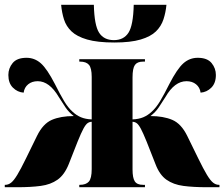

<svg xmlns="http://www.w3.org/2000/svg" viewBox="-27 -784 939 804"><path d="M452 -606Q381 -606 338 -618.5Q295 -631 272.5 -652.5Q250 -674 241 -702.5Q232 -731 229 -764H366Q368 -678 388 -647Q408 -616 450 -616Q491 -616 511 -647Q531 -678 533 -764H670Q667 -732 657.5 -703Q648 -674 626 -652.5Q604 -631 562 -618.5Q520 -606 452 -606ZM-7 0V-10H-5Q8 -10 19.5 -19Q31 -28 45.5 -52Q60 -76 82 -121L128 -215Q153 -266 190 -282Q227 -298 282 -298Q261 -314 247.5 -334Q234 -354 219 -378Q180 -444 131 -444Q107 -444 91 -431Q75 -418 72 -396Q46 -398 27 -417Q8 -436 8 -470Q8 -498 26 -520Q44 -542 84 -542Q118 -542 144 -519Q170 -496 203 -432Q224 -390 241 -361.5Q258 -333 277 -316Q293 -301 312 -293Q331 -285 357 -284V-462Q357 -499 345.5 -512.5Q334 -526 308 -526H305V-536H580V-526H572Q548 -526 538 -512Q528 -498 528 -460V-284Q554 -285 573 -293Q592 -301 608 -316Q627 -333 644 -361.5Q661 -390 682 -432Q715 -496 741 -519Q767 -542 801 -542Q841 -542 859 -520Q877 -498 877 -470Q877 -436 858 -417Q839 -398 813 -396Q810 -418 794 -431Q778 -444 754 -444Q704 -444 666 -378Q651 -354 637.5 -334Q624 -314 603 -298Q657 -298 694.5 -282Q732 -266 757 -215L803 -121Q825 -76 839.5 -52Q854 -28 865.5 -19Q877 -10 890 -10H892V0H839Q783 0 741 -5.5Q699 -11 670 -31.5Q641 -52 624 -97L587 -191Q572 -228 562.5 -245.5Q553 -263 545 -268.5Q537 -274 528 -274V-74Q528 -39 537.5 -24.5Q547 -10 572 -10H580V0H305V-10H307Q333 -10 345 -23.5Q357 -37 357 -76V-274Q348 -274 340 -268.5Q332 -263 322.5 -245.5Q313 -228 298 -191L261 -97Q243 -52 214 -31.5Q185 -11 143.5 -5.5Q102 0 46 0Z"/></svg>

Font: Noto Serif Display SemiCondensed Black
Style: Regular
Weight: 900
Width: 4
Designer: Monotype Design Team
Foundry: Monotype Imaging Inc.
Version: Version 2.009